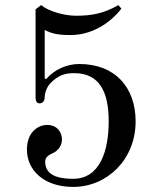

<svg xmlns="http://www.w3.org/2000/svg" viewBox="-20 -720 620 756"><path d="M86 -131C86 -49 154 16 268 16C402 16 514 -92 514 -242C514 -374 435 -468 292 -468C244 -468 195 -447 162 -409L156 -411V-602C183 -588 207 -582 258 -582C340 -582 412 -627 458 -686L446 -700C388 -666 338 -658 279 -658C233 -658 170 -676 142 -700L120 -683V-338C120 -318 127 -313 136 -313C149 -313 156 -324 156 -338C156 -352 164 -378 179 -393C209 -423 234 -432 272 -432C372 -432 408 -358 408 -242C408 -127 374 -16 268 -16C184 -16 158 -44 158 -84C158 -102 173 -110 188 -117C208 -126 224 -146 224 -170C224 -201 204 -228 166 -228C128 -228 86 -198 86 -131Z"/></svg>

Font: Old Standard
Style: Regular
Weight: 400
Designer: Alexey Kryukov <alexios@thessalonica.org.ru>
Version: Version 2.0